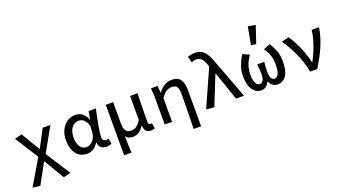

<svg xmlns="http://www.w3.org/2000/svg" viewBox="-69 -1521 4339 2425"><g transform="rotate(-20 2100.0 -308.5)"><path d="M153 190 52 178 254 -164 55 -477 153 -501 302 -251H306L431 -489H535L353 -165L565 166L468 190L306 -83H302Z M849 12Q805 12 769 -4.5Q733 -21 707.5 -52.5Q682 -84 667.5 -130.5Q653 -177 653 -237Q653 -300 671 -349Q689 -398 719 -431.5Q749 -465 788 -483Q827 -501 869 -501Q893 -501 916 -495Q939 -489 959.5 -474.5Q980 -460 997 -437Q1014 -414 1025 -381H1028L1048 -489H1146Q1136 -442 1125 -390.5Q1114 -339 1105 -289Q1096 -239 1090 -195Q1084 -151 1084 -119Q1084 -94 1098 -81.5Q1112 -69 1132 -69Q1140 -69 1148.5 -71Q1157 -73 1165 -76L1179 -2Q1168 3 1150.5 7.5Q1133 12 1109 12Q1064 12 1036.5 -10Q1009 -32 1005 -83H1002Q971 -34 934 -11Q897 12 849 12ZM871 -70Q894 -70 916 -81Q938 -92 955.5 -111.5Q973 -131 984.5 -156Q996 -181 998 -210L1005 -300Q996 -335 982 -358Q968 -381 951.5 -394.5Q935 -408 918 -413Q901 -418 886 -418Q861 -418 837.5 -407Q814 -396 795.5 -373.5Q777 -351 766 -317Q755 -283 755 -238Q755 -157 786 -113.5Q817 -70 871 -70Z M1279 190V-489H1378V-199Q1378 -135 1400.5 -104Q1423 -73 1472 -73Q1489 -73 1506 -77Q1523 -81 1539.5 -91.5Q1556 -102 1572.5 -121Q1589 -140 1606 -170V-489H1706Q1705 -441 1703.5 -390.5Q1702 -340 1701 -290Q1700 -240 1699.5 -193Q1699 -146 1699 -106Q1699 -86 1707.5 -77.5Q1716 -69 1729 -69Q1733 -69 1736.5 -69Q1740 -69 1747 -71L1760 3Q1750 7 1736.5 9.5Q1723 12 1706 12Q1664 12 1642.5 -10.5Q1621 -33 1616 -89H1613Q1586 -39 1548.5 -15Q1511 9 1469 9Q1439 9 1413.5 0Q1388 -9 1371 -37Q1371 -1 1371.5 28Q1372 57 1373 83Q1374 109 1375.5 134.5Q1377 160 1379 190Z M2218 178Q2219 119 2220.5 56.5Q2222 -6 2223 -67.5Q2224 -129 2224.5 -187Q2225 -245 2225 -295Q2225 -360 2205.5 -387.5Q2186 -415 2138 -415Q2118 -415 2100 -410.5Q2082 -406 2065 -395.5Q2048 -385 2030.5 -366.5Q2013 -348 1993 -321V0H1894V-350Q1894 -379 1892.5 -414.5Q1891 -450 1886 -489H1975L1983 -396H1986Q2025 -449 2068 -475Q2111 -501 2170 -501Q2250 -501 2284 -451.5Q2318 -402 2318 -308V178Z M2557 9 2450 0 2672 -497 2665 -518Q2645 -581 2617.5 -609Q2590 -637 2548 -637Q2527 -637 2512.5 -632.5Q2498 -628 2484 -621L2460 -702Q2480 -710 2502 -715.5Q2524 -721 2559 -721Q2599 -721 2629.5 -709Q2660 -697 2684 -671.5Q2708 -646 2727.5 -607.5Q2747 -569 2765 -515L2959 0H2852L2719 -385H2715Z M3191 12Q3122 12 3076.5 -50Q3031 -112 3031 -235Q3031 -309 3056 -376.5Q3081 -444 3118 -501L3206 -463Q3186 -432 3170.5 -403.5Q3155 -375 3145 -345.5Q3135 -316 3130 -284.5Q3125 -253 3125 -217Q3125 -147 3145 -108Q3165 -69 3197 -69Q3224 -69 3242 -95Q3260 -121 3260 -184Q3260 -215 3257.5 -244Q3255 -273 3251 -314H3346Q3341 -273 3339.5 -244Q3338 -215 3338 -184Q3338 -119 3355 -94Q3372 -69 3399 -69Q3431 -69 3450.5 -109.5Q3470 -150 3470 -232Q3470 -267 3466 -296.5Q3462 -326 3453.5 -353.5Q3445 -381 3431 -408Q3417 -435 3397 -465L3486 -501Q3523 -444 3546 -382.5Q3569 -321 3569 -238Q3569 -113 3526 -50.5Q3483 12 3411 12Q3376 12 3347 -7Q3318 -26 3301 -68H3297Q3280 -26 3253 -7Q3226 12 3191 12ZM3327 -559 3260 -570 3304 -807 3404 -790Z M3848 0Q3835 -71 3813 -137Q3791 -203 3764 -263Q3737 -323 3705.5 -376.5Q3674 -430 3641 -477L3741 -501Q3767 -463 3793.5 -414.5Q3820 -366 3842.5 -313.5Q3865 -261 3883 -206.5Q3901 -152 3911 -101H3915Q3938 -147 3960 -195.5Q3982 -244 3999.5 -293.5Q4017 -343 4029.5 -392Q4042 -441 4046 -489H4145Q4135 -425 4117.5 -365.5Q4100 -306 4075 -246.5Q4050 -187 4017 -126.5Q3984 -66 3944 0Z"/></g></svg>

Font: Source Code Pro Medium
Style: Regular
Weight: 500
Monospace: yes
Designer: Paul D. Hunt, Teo Tuominen
Foundry: Adobe Systems Incorporated
Version: Version 2.030;PS 1.000;hotconv 16.6.51;makeotf.lib2.5.65220